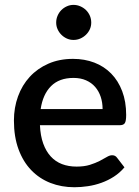

<svg xmlns="http://www.w3.org/2000/svg" viewBox="-20 -759 571 786"><path d="M400 -312.5Q400 -339.5 392.2 -362.8Q384.5 -386 369.5 -403.2Q354.5 -420.5 332.2 -430.2Q310 -440 281 -440Q222.5 -440 189 -406.5Q155.5 -373 146.5 -312.5ZM143.5 -246.5Q145.5 -203 157 -171.2Q168.5 -139.5 187.8 -118.5Q207 -97.5 233.8 -87.2Q260.5 -77 293.5 -77Q325 -77 348 -84.2Q371 -91.5 388 -100.2Q405 -109 417 -116.2Q429 -123.5 439 -123.5Q452 -123.5 459 -113.5L489.5 -74Q470.5 -51.5 446.5 -36Q422.5 -20.5 395.5 -10.8Q368.5 -1 340 3.2Q311.5 7.5 284.5 7.5Q231.5 7.5 186.2 -10.2Q141 -28 107.8 -62.5Q74.5 -97 55.8 -148Q37 -199 37 -265.5Q37 -318.5 53.8 -364.5Q70.5 -410.5 101.8 -444.5Q133 -478.5 177.8 -498.2Q222.5 -518 279 -518Q326 -518 366 -502.8Q406 -487.5 435 -458Q464 -428.5 480.2 -385.8Q496.5 -343 496.5 -288.5Q496.5 -263.5 491 -255Q485.5 -246.5 471 -246.5ZM353.5 -666.5Q353.5 -652 347.8 -639.2Q342 -626.5 332 -616.8Q322 -607 308.8 -601.2Q295.5 -595.5 281 -595.5Q266.5 -595.5 253.8 -601.2Q241 -607 231.2 -616.8Q221.5 -626.5 215.8 -639.2Q210 -652 210 -666.5Q210 -681.5 215.8 -694.8Q221.5 -708 231.2 -717.8Q241 -727.5 253.8 -733.2Q266.5 -739 281 -739Q295.5 -739 308.8 -733.2Q322 -727.5 332 -717.8Q342 -708 347.8 -694.8Q353.5 -681.5 353.5 -666.5Z"/></svg>

Font: Lato SemiBold
Style: Regular
Weight: 600
Designer: Lukasz Dziedzic with Adam Twardoch and Botio Nikoltchev
Foundry: tyPoland Lukasz Dziedzic
Version: Version 2.015; 2015-08-06; http://www.latofonts.com/